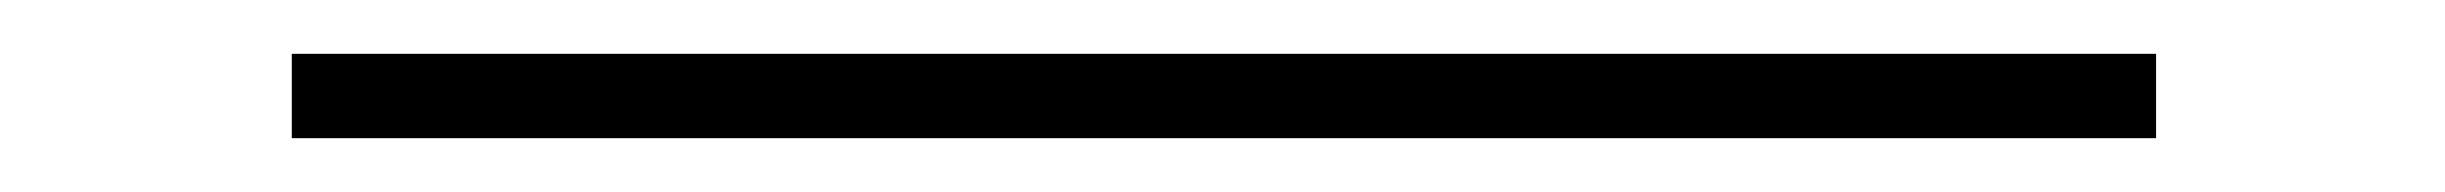

<svg xmlns="http://www.w3.org/2000/svg" viewBox="-20 -389 904 71"><path d="M87.9 -369.1H777.3V-337.9H87.9Z"/></svg>

Font: Pretendard GOV Thin
Style: Regular
Weight: 100
Designer: Base glyphs from Inter by Rasmus Andersson; Hangeul glyphs from Noto Sans CJK(Source Han Sans) by Jang Soo-young and Kan
Foundry: Kil Hyung-jin
Version: Version 1.309